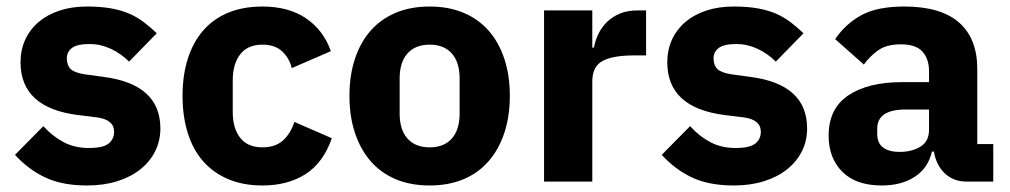

<svg xmlns="http://www.w3.org/2000/svg" viewBox="-20 -557 3097 589"><path d="M247 12Q171 12 119 -12.5Q67 -37 26 -82L113 -170Q141 -139 175 -121Q209 -103 252 -103Q296 -103 313 -116.5Q330 -130 330 -153Q330 -190 277 -197L220 -204Q43 -226 43 -366Q43 -404 57.5 -435.5Q72 -467 98.5 -489.5Q125 -512 162.5 -524.5Q200 -537 247 -537Q288 -537 319.5 -531.5Q351 -526 375.5 -515.5Q400 -505 420.5 -489.5Q441 -474 461 -455L376 -368Q351 -393 319.5 -407.5Q288 -422 255 -422Q217 -422 201 -410Q185 -398 185 -378Q185 -357 196.5 -345.5Q208 -334 240 -329L299 -321Q472 -298 472 -163Q472 -125 456 -93Q440 -61 410.5 -37.5Q381 -14 339.5 -1Q298 12 247 12Z M785 12Q726 12 680 -7.5Q634 -27 603 -62.5Q572 -98 556 -149Q540 -200 540 -263Q540 -326 556 -376.5Q572 -427 603 -463Q634 -499 680 -518Q726 -537 785 -537Q865 -537 918.5 -501Q972 -465 995 -400L875 -348Q868 -378 846 -399Q824 -420 785 -420Q740 -420 717 -390.5Q694 -361 694 -311V-213Q694 -163 717 -134Q740 -105 785 -105Q825 -105 848.5 -126.5Q872 -148 883 -183L998 -133Q972 -58 917.5 -23Q863 12 785 12Z M1298 12Q1240 12 1194.5 -7Q1149 -26 1117.5 -62Q1086 -98 1069 -149Q1052 -200 1052 -263Q1052 -326 1069 -377Q1086 -428 1117.5 -463.5Q1149 -499 1194.5 -518Q1240 -537 1298 -537Q1356 -537 1401.5 -518Q1447 -499 1478.5 -463.5Q1510 -428 1527 -377Q1544 -326 1544 -263Q1544 -200 1527 -149Q1510 -98 1478.5 -62Q1447 -26 1401.5 -7Q1356 12 1298 12ZM1298 -105Q1342 -105 1366 -132Q1390 -159 1390 -209V-316Q1390 -366 1366 -393Q1342 -420 1298 -420Q1254 -420 1230 -393Q1206 -366 1206 -316V-209Q1206 -159 1230 -132Q1254 -105 1298 -105Z M1649 0V-525H1797V-411H1802Q1806 -433 1816 -453.5Q1826 -474 1842.5 -490Q1859 -506 1882 -515.5Q1905 -525 1936 -525H1962V-387H1925Q1860 -387 1828.5 -370Q1797 -353 1797 -307V0Z M2231 12Q2155 12 2103 -12.5Q2051 -37 2010 -82L2097 -170Q2125 -139 2159 -121Q2193 -103 2236 -103Q2280 -103 2297 -116.5Q2314 -130 2314 -153Q2314 -190 2261 -197L2204 -204Q2027 -226 2027 -366Q2027 -404 2041.5 -435.5Q2056 -467 2082.5 -489.5Q2109 -512 2146.5 -524.5Q2184 -537 2231 -537Q2272 -537 2303.5 -531.5Q2335 -526 2359.5 -515.5Q2384 -505 2404.5 -489.5Q2425 -474 2445 -455L2360 -368Q2335 -393 2303.5 -407.5Q2272 -422 2239 -422Q2201 -422 2185 -410Q2169 -398 2169 -378Q2169 -357 2180.5 -345.5Q2192 -334 2224 -329L2283 -321Q2456 -298 2456 -163Q2456 -125 2440 -93Q2424 -61 2394.5 -37.5Q2365 -14 2323.5 -1Q2282 12 2231 12Z M2945 0Q2905 0 2878.5 -25Q2852 -50 2845 -92H2839Q2827 -41 2786 -14.5Q2745 12 2685 12Q2606 12 2564 -30Q2522 -72 2522 -141Q2522 -224 2582.5 -264.5Q2643 -305 2747 -305H2830V-338Q2830 -376 2810 -398.5Q2790 -421 2743 -421Q2699 -421 2673 -402Q2647 -383 2630 -359L2542 -437Q2574 -484 2622.5 -510.5Q2671 -537 2754 -537Q2866 -537 2922 -488Q2978 -439 2978 -345V-115H3027V0ZM2740 -91Q2777 -91 2803.5 -107Q2830 -123 2830 -159V-221H2758Q2671 -221 2671 -162V-147Q2671 -118 2689 -104.5Q2707 -91 2740 -91Z"/></svg>

Font: IBMPlexSans-Bold
Style: Bold
Weight: 700
Designer: Mike Abbink, Paul van der Laan, Pieter van Rosmalen
Foundry: Bold Monday
Version: Version 3.1